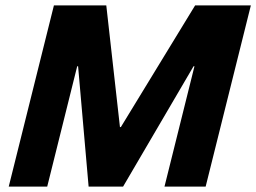

<svg xmlns="http://www.w3.org/2000/svg" viewBox="-20 -695 954 715"><path d="M12.5 0 180.8 -675H375.8L426.7 -221.7H430L706.7 -675H914.2L745.8 0H592.5L704.2 -448.3H700.8L438.3 0H310L270.8 -448.3H267.5L155.8 0Z"/></svg>

Font: Funnel Sans Light ExtraBold
Style: Italic
Weight: 800
Italic angle: -14.036°
Version: Version 1.000